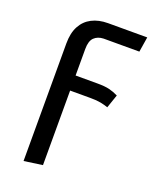

<svg xmlns="http://www.w3.org/2000/svg" viewBox="-139 -606 719 898"><g transform="rotate(20 220.5 -156.5)"><path d="M241 -527H436L424 -452H246Q217 -451 199.5 -434Q182 -417 182 -377V201L90 214V-371Q90 -423 108.5 -457.5Q127 -492 161 -509.5Q195 -527 241 -527ZM395 -223 372 -156Q355 -162 335 -166Q315 -170 283 -170H103V-245H291Q328 -245 350.5 -239.5Q373 -234 395 -223Z"/></g></svg>

Font: Fira Sans Variable
Style: Regular
Weight: 400
Designer: Carrois Corporate & Edenspiekermann AG
Foundry: Carrois Corporate GbR & Edenspiekermann AG
Version: Version 4.202